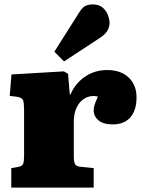

<svg xmlns="http://www.w3.org/2000/svg" viewBox="-20 -849 648 869"><path d="M31 0V-88L64 -94Q80 -97 84.5 -107Q89 -117 89 -143V-349Q89 -381 85 -394Q81 -407 57 -411L24 -415L32 -512L269 -526L288 -515L296 -421H299Q319 -470 363.5 -501Q408 -532 465 -532Q527 -532 562.5 -498Q598 -464 598 -408Q598 -369 585.5 -342Q573 -315 549.5 -300.5Q526 -286 491 -286Q446 -286 425 -305Q404 -324 404 -347Q404 -356 405.5 -364Q407 -372 411 -383Q415 -394 423 -412Q403 -417 383.5 -412Q364 -407 348 -392Q332 -377 323 -353Q314 -329 314 -296V-141Q314 -117 319.5 -106.5Q325 -96 345 -94L404 -88V0ZM270 -571 226 -615 340 -795Q354 -817 368 -823Q382 -829 400 -829Q429 -829 445.5 -814Q462 -799 469 -779.5Q476 -760 476 -746Q476 -729 467 -712Q458 -695 436 -680Z"/></svg>

Font: Literata 18pt Black
Style: Regular
Weight: 900
Designer: Latin by Veronika Burian and Jose Scaglione. Greek by Irene Vlachou. Cyrillic by Vera Evstafieva.
Foundry: TypeTogether
Version: Version 3.103;gftools[0.9.29]